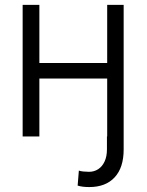

<svg xmlns="http://www.w3.org/2000/svg" viewBox="-20 -550 591 774"><path d="M339.8 204.1Q311.5 204.1 293 198.2L297.9 137.7Q303.7 140.1 316.2 141.4Q328.6 142.6 338.9 142.6Q359.4 142.6 375.7 132.1Q392.1 121.6 401.6 101.1Q411.1 80.6 411.1 52.7V0H412.1V-233.4H138.7V0H71.3V-530.3H138.7V-295.9H412.1V-530.3H478.5V52.7Q478.5 126 442.1 165Q405.8 204.1 339.8 204.1Z"/></svg>

Font: Pretendard JP Light
Style: Regular
Weight: 300
Designer: Base glyphs from Inter by Rasmus Andersson; Hangeul glyphs from Noto Sans CJK(Source Han Sans) by Jang Soo-young and Kan
Foundry: Kil Hyung-jin
Version: Version 1.309